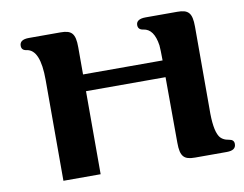

<svg xmlns="http://www.w3.org/2000/svg" viewBox="-70 -716 1034 813"><g transform="rotate(-10 446.5 -309.5)"><path d="M862 -48C842 -51 828 -59 820 -72C807 -93 801 -133 802 -192V-314V-545C802 -605 786 -620 739 -620H603C576 -620 562 -611 562 -594C562 -581 569 -573 584 -571C615 -567 633 -541 640 -493C641 -481 642 -459 642 -428H300V-545C300 -605 284 -620 237 -620H101C74 -620 61 -611 61 -593C61 -580 68 -573 82 -571C121 -566 140 -520 140 -433V1H300V-356H642L643 -74C643 -14 659 1 706 1H842C869 1 882 -8 882 -27C882 -39 875 -46 862 -48Z"/></g></svg>

Font: GFS Jackson
Style: Regular
Weight: 400
Designer: George Matthiopoulos
Foundry: George Matthiopoulos
Version: Version 1.0